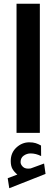

<svg xmlns="http://www.w3.org/2000/svg" viewBox="-20 -707 299 1021"><path d="M72.3 221.2Q55.7 207.5 46.4 191.7Q37.1 175.8 37.1 148.9Q37.1 105.5 67.1 77.6Q97.2 49.8 135.7 49.8Q155.8 49.8 169.7 54.2Q183.6 58.6 198.2 66.9L198.7 123Q170.9 108.9 142.6 108.9Q123 108.9 106.2 120.6Q89.4 132.3 89.4 155.3Q89.8 168.9 102.5 180.7Q115.2 192.4 141.1 189Q142.1 189 145 188L214.4 162.6L222.2 217.8L29.3 293.9L21 240.7ZM191.9 -687V-0.5H67.9V-687Z"/></svg>

Font: Vazirmatn RD
Style: Bold
Weight: 700
Designer: Saber Rastikerdar
Foundry: Saber Rastikerdar
Version: Version 32.102